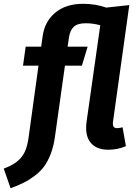

<svg xmlns="http://www.w3.org/2000/svg" viewBox="-96 -777 722 1017"><path d="M524.9 -98.1Q537.1 -98.1 553.2 -103L570.8 -2.9Q527.3 16.1 478 16.1Q413.6 16.1 383.1 -22.5Q352.5 -61 362.8 -133.8L435.1 -643.1Q399.4 -653.8 356.9 -653.8Q314.9 -653.8 294.7 -635Q274.4 -616.2 269 -577.1L262.2 -529.8H368.2L337.9 -429.2H248L194.8 -50.8Q188 -2 173.1 37.1Q158.2 76.2 138.7 103.3Q119.1 130.4 89.6 152.8Q60.1 175.3 30.5 190.2Q1 205.1 -40 220.2L-76.2 116.2Q-45.9 104.5 -25.6 92.5Q-5.4 80.6 12 62Q29.3 43.5 39.6 16.8Q49.8 -9.8 55.2 -46.9L107.9 -429.2H25.9L40 -529.8H122.1L129.9 -585Q140.1 -662.1 196.3 -709.5Q252.4 -756.8 344.2 -756.8Q410.6 -756.8 466.8 -736.8L588.9 -750L502.9 -134.8Q500 -114.7 505.4 -106.4Q510.7 -98.1 524.9 -98.1Z"/></svg>

Font: FiraGO SemiBold
Style: Italic
Weight: 600
Italic angle: -8°
Designer: bBox Type GmbH
Foundry: bBox Type GmbH
Version: Version 1.001;PS 001.001;hotconv 1.0.88;makeotf.lib2.5.64775